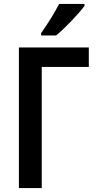

<svg xmlns="http://www.w3.org/2000/svg" viewBox="-20 -955 487 975"><path d="M431 -615H192V0H76V-714H431ZM409 -925Q388 -896 343.5 -849.5Q299 -803 265 -775H189V-787Q249 -873 280 -935H409Z"/></svg>

Font: Noto Sans Display Medium Narrow
Style: Regular
Weight: 500
Width: 4
Designer: Monotype Design team
Foundry: Monotype Imaging Inc.
Version: Version 1.000